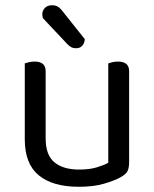

<svg xmlns="http://www.w3.org/2000/svg" viewBox="-20 -703 590 736"><path d="M75 -460Q80 -462 90.5 -464.5Q101 -467 113 -467Q155 -467 155 -430V-173Q155 -108 189 -80.5Q223 -53 283 -53Q323 -53 351 -61.5Q379 -70 395 -79V-460Q400 -462 410.5 -464.5Q421 -467 432 -467Q475 -467 475 -430V-82Q475 -61 469.5 -48.5Q464 -36 443 -24Q420 -11 379.5 1Q339 13 282 13Q182 13 128.5 -31Q75 -75 75 -169ZM144 -634Q142 -644 142 -647Q142 -663 152.5 -673Q163 -683 180 -683Q201 -683 215 -666L305 -553Q304 -537 295 -527.5Q286 -518 272 -518Q261 -518 253.5 -522Q246 -526 238 -534Z"/></svg>

Font: Baloo 2
Style: Regular
Weight: 400
Designer: Sarang Kulkarni and Ek Type
Foundry: Ek Type
Version: Version 1.640;hotconv 1.0.111;makeotfexe 2.5.65597; ttfautoh